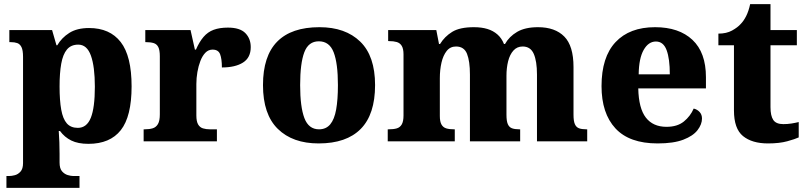

<svg xmlns="http://www.w3.org/2000/svg" viewBox="-20 -681 3887 925"><path d="M11 224V167H24Q36 167 51.5 163Q67 159 79 145.5Q91 132 91 105V-407Q91 -439 83.5 -454Q76 -469 63 -473.5Q50 -478 32 -478H25V-536H231L252 -463H256Q277 -499 314 -522.5Q351 -546 409 -546Q509 -546 561.5 -478.5Q614 -411 614 -265Q614 -120 562 -54Q510 12 406 12Q356 12 323.5 -4Q291 -20 269 -50H263Q265 -24 266 4Q267 32 267 60V102Q267 131 279 144.5Q291 158 306.5 162.5Q322 167 333 167H363V224ZM355 -65Q398 -65 417.5 -113.5Q437 -162 437 -263Q437 -360 418 -413Q399 -466 357 -466Q322 -466 302.5 -442.5Q283 -419 275 -374Q267 -329 267 -265Q267 -197 275 -152.5Q283 -108 302 -86.5Q321 -65 355 -65Z M672 0V-58H677Q700 -58 716 -63Q732 -68 741 -83.5Q750 -99 750 -130V-410Q750 -440 742.5 -454.5Q735 -469 720 -473.5Q705 -478 683 -478H680V-536H898L919 -442H924Q940 -479 960.5 -503Q981 -527 1009.5 -537.5Q1038 -548 1078 -548Q1136 -548 1162 -521.5Q1188 -495 1188 -454Q1188 -403 1150.5 -379.5Q1113 -356 1049 -356Q1049 -397 1040.5 -419.5Q1032 -442 1004 -442Q984 -442 969.5 -427Q955 -412 945.5 -387.5Q936 -363 931 -334Q926 -305 926 -276V-125Q926 -96 934.5 -81.5Q943 -67 958 -62.5Q973 -58 991 -58H1025V0Z M1515 10Q1390 10 1318.5 -60Q1247 -130 1247 -271Q1247 -411 1315.5 -480.5Q1384 -550 1519 -550Q1644 -550 1715.5 -480.5Q1787 -411 1787 -271Q1787 -130 1718 -60Q1649 10 1515 10ZM1517 -58Q1551 -58 1571 -82Q1591 -106 1599.5 -153.5Q1608 -201 1608 -271Q1608 -376 1587.5 -429Q1567 -482 1516 -482Q1466 -482 1446 -429Q1426 -376 1426 -271Q1426 -166 1446.5 -112Q1467 -58 1517 -58Z M1848 0V-58H1853Q1876 -58 1891.5 -62.5Q1907 -67 1915.5 -81.5Q1924 -96 1924 -125V-419Q1924 -446 1915.5 -460Q1907 -474 1891.5 -478.5Q1876 -483 1854 -483H1850V-536H2082L2095 -469H2100Q2122 -505 2158.5 -527.5Q2195 -550 2263 -550Q2300 -550 2328 -541.5Q2356 -533 2376.5 -515Q2397 -497 2408 -469H2413Q2433 -505 2471.5 -527.5Q2510 -550 2572 -550Q2654 -550 2698.5 -505Q2743 -460 2743 -358V-128Q2743 -98 2749.5 -83Q2756 -68 2769.5 -63Q2783 -58 2805 -58H2809V0H2567V-322Q2567 -386 2551.5 -421.5Q2536 -457 2498 -457Q2471 -457 2453.5 -437.5Q2436 -418 2428 -386Q2420 -354 2420 -316V-128Q2420 -98 2426.5 -83Q2433 -68 2446.5 -63Q2460 -58 2482 -58H2486V0H2244V-322Q2244 -386 2230 -421.5Q2216 -457 2177 -457Q2149 -457 2132 -435.5Q2115 -414 2107 -379.5Q2099 -345 2099 -304V-122Q2099 -95 2107 -81Q2115 -67 2130 -62.5Q2145 -58 2167 -58H2171V0Z M3148 10Q3012 10 2945 -62.5Q2878 -135 2878 -266Q2878 -406 2945.5 -478Q3013 -550 3136 -550Q3251 -550 3316 -489Q3381 -428 3381 -309V-255H3055Q3057 -159 3091.5 -114.5Q3126 -70 3191 -70Q3243 -70 3274.5 -95.5Q3306 -121 3322 -158Q3339 -154 3350.5 -141.5Q3362 -129 3362 -110Q3362 -82 3340.5 -54Q3319 -26 3272 -8Q3225 10 3148 10ZM3207 -323Q3207 -398 3191.5 -439.5Q3176 -481 3140 -481Q3104 -481 3081 -440.5Q3058 -400 3057 -323Z M3680 10Q3603 10 3559.5 -25.5Q3516 -61 3516 -149V-463H3441V-519Q3480 -519 3507 -534Q3534 -549 3548 -565Q3563 -580 3575 -604Q3587 -628 3594 -661H3692V-536H3819V-463H3692V-165Q3692 -123 3705.5 -103Q3719 -83 3754 -83Q3774 -83 3793 -86Q3812 -89 3828 -93V-19Q3811 -11 3773 -0.5Q3735 10 3680 10Z"/></svg>

Font: Noto Rashi Hebrew ExtraBold
Style: Regular
Weight: 800
Version: Version 1.006